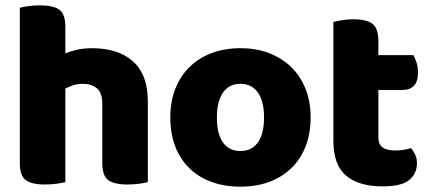

<svg xmlns="http://www.w3.org/2000/svg" viewBox="-20 -681 1608 717"><path d="M532 -1Q521 2 500.5 5Q480 8 456 8Q406 8 384 -8.5Q362 -25 362 -72V-294Q362 -335 341.5 -351.5Q321 -368 291 -368Q271 -368 254.5 -363Q238 -358 224 -350V-1Q213 2 192.5 5Q172 8 148 8Q98 8 76 -8.5Q54 -25 54 -72V-652Q65 -655 85.5 -658Q106 -661 130 -661Q180 -661 202 -644.5Q224 -628 224 -581V-482Q244 -490 269 -495.5Q294 -501 323 -501Q422 -501 477 -451.5Q532 -402 532 -304V-1Z M1140 -243Q1140 -183 1121.5 -135Q1103 -87 1068.5 -53.5Q1034 -20 986 -2Q938 16 878 16Q818 16 770 -1.5Q722 -19 687.5 -52.5Q653 -86 634.5 -134Q616 -182 616 -243Q616 -302 635 -350Q654 -398 688.5 -431.5Q723 -465 771 -483Q819 -501 878 -501Q937 -501 985 -482.5Q1033 -464 1067.5 -430.5Q1102 -397 1121 -349Q1140 -301 1140 -243ZM878 -368Q836 -368 813 -335.5Q790 -303 790 -243Q790 -180 813 -148.5Q836 -117 878 -117Q920 -117 943 -149Q966 -181 966 -243Q966 -303 943 -335.5Q920 -368 878 -368Z M1408 15Q1320 15 1272.5 -25Q1225 -65 1225 -155V-599Q1236 -602 1256.5 -605.5Q1277 -609 1300 -609Q1349 -609 1371 -592Q1393 -575 1393 -529V-475H1524Q1530 -464 1535.5 -447.5Q1541 -431 1541 -411Q1541 -376 1525.5 -360.5Q1510 -345 1484 -345H1393V-167Q1393 -141 1409.5 -130Q1426 -119 1456 -119Q1471 -119 1487 -121.5Q1503 -124 1515 -128Q1524 -117 1530.5 -103.5Q1537 -90 1537 -71Q1537 -33 1508.5 -9Q1480 15 1408 15Z"/></svg>

Font: Baloo 2 ExtraBold
Style: Regular
Weight: 800
Designer: Sarang Kulkarni and Ek Type
Foundry: Ek Type
Version: Version 1.640;hotconv 1.0.111;makeotfexe 2.5.65597; ttfautoh